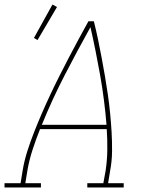

<svg xmlns="http://www.w3.org/2000/svg" viewBox="-38 -829 658 849"><path d="M-18 0V-19H53L62 -74Q69 -117 82.5 -159.5Q96 -202 112.5 -244Q129 -286 147 -327.5Q165 -369 184.5 -410.5Q204 -452 224.5 -492.5Q245 -533 266 -573.5Q287 -614 309 -654.5Q331 -695 353 -735H377Q387 -695 395.5 -654.5Q404 -614 411.5 -573.5Q419 -533 426 -492.5Q433 -452 439 -410.5Q445 -369 449 -327.5Q453 -286 455.5 -244Q458 -202 457.5 -159Q457 -116 449 -74L440 -19H509V0H348V-19H419L429 -74Q436 -120 436.5 -166.5Q437 -213 434 -258H139Q121 -213 106 -167Q91 -121 83 -74L74 -19H143V0ZM433 -277Q424 -388 405 -495.5Q386 -603 362 -709Q303 -603 247.5 -495.5Q192 -388 147 -277ZM128 -652 112 -661 194 -809 214 -798Z"/></svg>

Font: Iosevka Curly Slab ThExObl
Style: Regular
Weight: 100
Width: 7
Italic angle: -9°
Monospace: yes
Designer: Belleve Invis
Foundry: Belleve Invis
Version: Version 11.1.0; ttfautohint (v1.8.3)